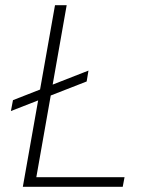

<svg xmlns="http://www.w3.org/2000/svg" viewBox="-20 -720 575 740"><path d="M22 -292 30 -334 321 -448 314 -406ZM68 0 192 -700H237L120 -37H460L453 0Z"/></svg>

Font: DM Sans ExtraLight
Style: Italic
Weight: 250
Italic angle: -10°
Designer: Colophon Foundry, Jonny Pinhorn
Foundry: Colophon Foundry
Version: Version 4.004;gftools[0.9.30]